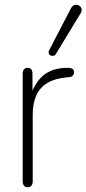

<svg xmlns="http://www.w3.org/2000/svg" viewBox="-20 -778 362 804"><path d="M75 -18V-470Q75 -481 80.5 -487.5Q86 -494 96 -494Q106 -494 111 -487.5Q116 -481 116 -470V-371H106Q125 -432 162.5 -463Q200 -494 263 -494Q275 -494 282 -490.5Q289 -487 290 -477Q291 -469 285.5 -462.5Q280 -456 271 -455L260 -454Q211 -450 179 -431Q147 -412 132 -378.5Q117 -345 117 -297V-18Q117 -7 111.5 -0.5Q106 6 96 6Q86 6 80.5 -0.5Q75 -7 75 -18ZM186 -568 277 -743Q285 -758 298.5 -758Q312 -758 319 -747Q326 -736 318 -723L214 -552Q209 -544 200 -544Q191 -544 186 -551Q181 -558 186 -568Z"/></svg>

Font: SN Pro Thin
Style: Regular
Weight: 200
Designer: Tobias Whetton
Foundry: Supernotes
Version: Version 1.003;Glyphs 3.3 (3324)